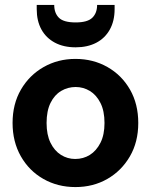

<svg xmlns="http://www.w3.org/2000/svg" viewBox="-20 -747 612 779"><path d="M286 12Q214 12 156 -21Q98 -54 64.5 -113Q31 -172 31 -248Q31 -325 65 -383.5Q99 -442 157 -475Q215 -508 286 -508Q358 -508 416 -475Q474 -442 507.5 -383.5Q541 -325 541 -248Q541 -171 507 -112.5Q473 -54 415.5 -21Q358 12 286 12ZM285 -102Q318 -102 344.5 -118.5Q371 -135 387.5 -167.5Q404 -200 404 -248Q404 -297 387.5 -329.5Q371 -362 344.5 -378Q318 -394 287 -394Q255 -394 228 -378Q201 -362 185 -329.5Q169 -297 169 -248Q169 -200 185 -167.5Q201 -135 227.5 -118.5Q254 -102 285 -102ZM287 -555Q238 -555 202.5 -574Q167 -593 148 -627.5Q129 -662 129 -710V-727H200Q200 -694 219 -675Q238 -656 287 -656Q335 -656 354.5 -675Q374 -694 374 -727H445V-710Q445 -662 425.5 -627Q406 -592 370.5 -573.5Q335 -555 287 -555Z"/></svg>

Font: DM Sans 36pt
Style: Bold
Weight: 700
Version: Version 4.004;gftools[0.9.30]